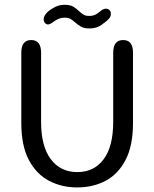

<svg xmlns="http://www.w3.org/2000/svg" viewBox="-20 -790 659 820"><path d="M310 10.5Q243.5 10.5 189.5 -17.8Q135.5 -46 103.2 -106.8Q71 -167.5 71 -265V-565Q71 -619 113 -619Q155.5 -619 155.5 -565V-270Q155.5 -165 197 -110Q238.5 -55 310 -55Q382 -55 422.8 -110Q463.5 -165 463.5 -270V-565Q463.5 -619 506 -619Q548 -619 548 -565V-265Q548 -167.5 516.2 -106.8Q484.5 -46 430.8 -17.8Q377 10.5 310 10.5ZM362.5 -668.5Q339 -668.5 325.5 -676.5Q312 -684.5 300 -695Q289.5 -704.5 280.5 -709.5Q271.5 -714.5 256.5 -714.5Q241.5 -714.5 229.5 -709.2Q217.5 -704 208.5 -697Q202 -692 195.8 -688.8Q189.5 -685.5 185 -685.5Q177.5 -685.5 172 -692Q166.5 -698.5 166.5 -707.5Q166.5 -724 186 -741.5Q198.5 -752 216.5 -760.8Q234.5 -769.5 255.5 -769.5Q279 -769.5 292 -762Q305 -754.5 316.5 -743.5Q326.5 -734 335.8 -728Q345 -722 361 -722Q376 -722 386.8 -727.2Q397.5 -732.5 405.5 -739.5Q412 -745.5 418.8 -749.2Q425.5 -753 432.5 -753Q440.5 -753 447 -747.5Q453.5 -742 453.5 -731Q453.5 -719 445.5 -710.5Q435 -698.5 413.2 -683.5Q391.5 -668.5 362.5 -668.5Z"/></svg>

Font: Sono ExtraLight Monospace
Style: Regular
Weight: 400
Version: Version 2.112